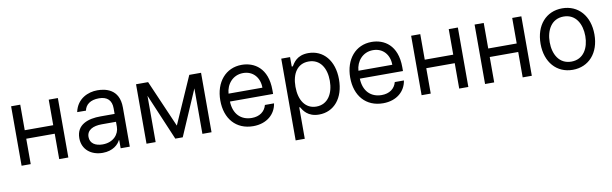

<svg xmlns="http://www.w3.org/2000/svg" viewBox="-48 -1042 5527 1735"><g transform="rotate(-10 2716.0 -174.5)"><path d="M160.5 -545.5H76.7V0H160.5V-233H421.9V0H505.7V-545.5H421.9V-311.1H160.5Z M819.6 12.8C914.8 12.8 964.5 -38.4 981.5 -73.9H985.8V0H1069.6V-359.4C1069.6 -532.7 937.5 -552.6 867.9 -552.6C785.5 -552.6 681.1 -511.4 655.5 -389.9L735.8 -389.2C747.2 -443.2 790.8 -478.7 870.7 -478.7C947.8 -478.7 985.8 -437.9 985.8 -367.9V-315.3H855.8C742.9 -315.3 633.5 -279.8 633.5 -154.8C633.5 -48.3 715.9 12.8 819.6 12.8ZM717.3 -150.6C717.3 -214.5 774.9 -242.9 855.1 -242.9H985.8V-197.4C985.8 -129.3 931.8 -62.5 832.4 -62.5C765.6 -62.5 717.3 -92.3 717.3 -150.6Z M1521.3 -113.6 1333.8 -545.5H1223V0H1306.8V-425.1L1487.2 0H1555.4L1735.8 -417.3V0H1819.6V-545.5H1711.6Z M2201.7 11.4C2327.4 11.4 2407 -62.5 2421.2 -159.1H2337.4C2321.7 -99.4 2272 -63.9 2201.7 -63.9C2103.3 -63.9 2035.5 -127.5 2031.6 -244.3H2427.6V-279.8C2427.6 -483 2306.8 -552.6 2193.2 -552.6C2045.5 -552.6 1947.4 -436.1 1947.4 -268.5C1947.4 -100.9 2044 11.4 2201.7 11.4ZM2031.6 -316.8C2037.3 -401.6 2097.3 -477.3 2193.2 -477.3C2284.1 -477.3 2342.3 -409.1 2342.3 -316.8Z M2555.4 204.5H2639.2V-83.8H2646.3C2664.8 -54 2700.3 11.4 2805.4 11.4C2941.8 11.4 3036.9 -98 3036.9 -271.3C3036.9 -443.2 2941.8 -552.6 2804 -552.6C2697.4 -552.6 2664.8 -487.2 2646.3 -458.8H2636.4V-545.5H2555.4ZM2637.8 -272.7C2637.8 -394.9 2691.8 -477.3 2794 -477.3C2900.6 -477.3 2953.1 -387.8 2953.1 -272.7C2953.1 -156.2 2899.1 -63.9 2794 -63.9C2693.2 -63.9 2637.8 -149.1 2637.8 -272.7Z M3393.5 11.4C3519.2 11.4 3598.7 -62.5 3612.9 -159.1H3529.1C3513.5 -99.4 3463.8 -63.9 3393.5 -63.9C3295.1 -63.9 3227.3 -127.5 3223.4 -244.3H3619.3V-279.8C3619.3 -483 3498.6 -552.6 3384.9 -552.6C3237.2 -552.6 3139.2 -436.1 3139.2 -268.5C3139.2 -100.9 3235.8 11.4 3393.5 11.4ZM3223.4 -316.8C3229 -401.6 3289.1 -477.3 3384.9 -477.3C3475.9 -477.3 3534.1 -409.1 3534.1 -316.8Z M3831 -545.5H3747.2V0H3831V-233H4092.3V0H4176.1V-545.5H4092.3V-311.1H3831Z M4413.4 -545.5H4329.5V0H4413.4V-233H4674.7V0H4758.5V-545.5H4674.7V-311.1H4413.4Z M5133.5 11.4C5281.2 11.4 5380.7 -100.9 5380.7 -269.9C5380.7 -440.3 5281.2 -552.6 5133.5 -552.6C4985.8 -552.6 4886.4 -440.3 4886.4 -269.9C4886.4 -100.9 4985.8 11.4 5133.5 11.4ZM4970.2 -269.9C4970.2 -379.3 5021.3 -477.3 5133.5 -477.3C5245.7 -477.3 5296.9 -379.3 5296.9 -269.9C5296.9 -160.5 5245.7 -63.9 5133.5 -63.9C5021.3 -63.9 4970.2 -160.5 4970.2 -269.9Z"/></g></svg>

Font: Margiela Sans
Style: Regular
Weight: 400
Designer: Stefan Endress, Andreas Faust
Version: Version 1.100;FEAKit 1.0